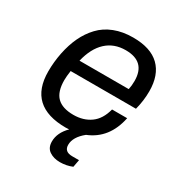

<svg xmlns="http://www.w3.org/2000/svg" viewBox="-169 -655 885 945"><g transform="rotate(30 274.0 -182.0)"><path d="M248 12.2Q35.2 12.2 35.2 -185.1Q35.2 -238.3 45.9 -292Q57.1 -346.7 77.6 -390.1Q98.1 -433.6 130.1 -467.5Q162.1 -501.5 209 -519.8Q255.9 -538.1 314.9 -538.1Q414.6 -538.1 464.8 -489.3Q515.1 -440.4 515.1 -348.1Q515.1 -294.9 501 -241.2H129.9Q125 -208 125 -187Q125 -121.1 155.5 -91.1Q186 -61 249 -61Q305.2 -61 345.2 -89.6Q385.3 -118.2 400.9 -179.2H486.8Q460.4 -50.3 352.1 -6.8Q300.8 34.7 300.8 79.1Q300.8 118.2 346.2 118.2H384.8L377 160.2Q344.2 173.8 308.1 173.8Q272 173.8 247.6 157.2Q223.1 140.6 223.1 105Q223.1 55.2 267.1 11.2Q261.2 12.2 248 12.2ZM142.1 -307.1H421.9Q426.8 -329.6 426.8 -356Q426.8 -465.8 314 -465.8Q248 -465.8 204.3 -425.3Q160.6 -384.8 142.1 -307.1Z"/></g></svg>

Font: Archivo
Style: Italic
Weight: 400
Italic angle: -10°
Designer: Hector Gatti
Foundry: Omnibus-Type
Version: Version 2.001